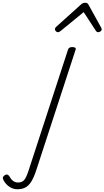

<svg xmlns="http://www.w3.org/2000/svg" viewBox="-308 -857 758 1395"><path d="M-182 518Q-213 518 -240.5 499.5Q-268 481 -283 451Q-289 441 -287 432.5Q-285 424 -275 417Q-265 410 -257 411Q-249 412 -242 421Q-228 446 -213 457.5Q-198 469 -177 469Q-148 469 -132 450.5Q-116 432 -99 378L186 -496Q189 -506 196.5 -510.5Q204 -515 218 -515Q232 -515 238.5 -510Q245 -505 241 -495L-45 381Q-63 435 -82 464.5Q-101 494 -125 506Q-149 518 -182 518ZM113 -623Q105 -623 98 -630Q91 -637 91 -645Q91 -650 93.5 -654Q96 -658 100 -662L281 -825Q289 -832 296 -834.5Q303 -837 311 -837Q318 -837 324.5 -834Q331 -831 335 -823L425 -660Q428 -655 429.5 -651Q431 -647 431 -644Q431 -635 422 -629Q413 -623 406 -623Q400 -623 395.5 -626Q391 -629 388 -634L300 -769L135 -634Q128 -629 123.5 -626Q119 -623 113 -623Z"/></svg>

Font: Playwrite RO ExtraLight
Style: Regular
Weight: 250
Version: Version 1.002